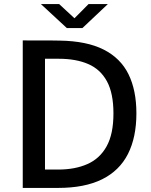

<svg xmlns="http://www.w3.org/2000/svg" viewBox="-20 -921 740 941"><path d="M91.5 -723Q95.5 -723 115.2 -722.8Q135 -722.5 163 -722.8Q191 -723 220.2 -722.8Q249.5 -722.5 272.5 -722Q405 -720 488 -678Q571 -636 609.8 -557.2Q648.5 -478.5 648.5 -365.5Q648.5 -248 607 -166.2Q565.5 -84.5 480.2 -42.2Q395 0 264.5 0H91.5ZM200.5 -633V-90H265.5Q347.5 -90 408.2 -116.8Q469 -143.5 502.5 -203.8Q536 -264 536 -365Q536 -464 504 -522.8Q472 -581.5 412.2 -607.2Q352.5 -633 268.5 -633ZM307.5 -783.5 180.5 -901H270L345 -831.5L414 -901H508.5L384 -783.5Z"/></svg>

Font: Public Sans Medium
Style: Regular
Weight: 500
Designer: The Public Sans Project Authors: Dan O. Williams and USWDS (Libre Franklin designed by Pablo Impallari and Rodrigo Fuenz
Version: Version 1.007